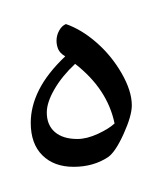

<svg xmlns="http://www.w3.org/2000/svg" viewBox="-20 -477 448 549"><path d="M141.6 -360.4Q141.6 -376 149.2 -389.6Q156.7 -403.3 168.5 -408.2Q213.4 -392.6 256.1 -355.2Q298.8 -317.9 327.9 -267.3Q356.9 -216.8 356.9 -175.8Q356.9 -146 333.5 -94.2Q310.1 -42.5 289.1 -27.8Q247.1 0 190.4 0Q134.3 0 101.1 -33Q67.9 -65.9 67.9 -126Q67.9 -172.9 91.6 -220Q115.2 -267.1 166.5 -315.9Q150.9 -325.2 146.2 -336.9Q141.6 -348.6 141.6 -360.4ZM113.8 -155.3Q113.8 -119.6 136.7 -99.6Q159.7 -79.6 201.2 -79.6Q228 -79.6 259.8 -94.2Q291.5 -108.9 307.6 -124Q287.1 -222.7 194.8 -294.4Q157.7 -259.8 135.7 -221.9Q113.8 -184.1 113.8 -155.3ZM168.9 -457ZM215.3 29.3ZM215.3 51.8Z"/></svg>

Font: Noto Naskh Arabic
Style: Regular
Weight: 400
Designer: Monotype Design team
Foundry: Monotype Imaging Inc.
Version: Version 1.01